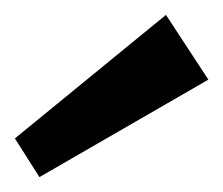

<svg xmlns="http://www.w3.org/2000/svg" viewBox="-20 -821 300 258"><path d="M260 -714 33 -583 0 -635 203 -801Z"/></svg>

Font: Pathway Extreme 28pt SemiBold
Style: Regular
Weight: 600
Designer: Eduardo Rodriguez Tunni
Foundry: Eduardo Rodriguez Tunni
Version: Version 1.001;gftools[0.9.26]